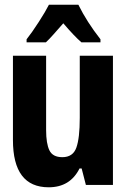

<svg xmlns="http://www.w3.org/2000/svg" viewBox="-20 -786 540 816"><path d="M187 10Q278 10 318 -70H327L345 0H460V-549H319V-285Q319 -199 304.5 -158.5Q290 -118 245 -118Q204 -118 190 -147Q176 -176 176 -233V-549H35V-191Q35 10 187 10ZM93 -606H175Q189 -619 208 -640.5Q227 -662 249 -687Q295 -633 326 -606H407V-619Q349 -693 313 -766H188Q174 -738 145 -693Q116 -648 93 -619Z"/></svg>

Font: Noto Sans Mono Condensed Extra
Style: Regular
Weight: 800
Width: 3
Designer: Monotype Design Team
Foundry: Monotype Imaging Inc.
Version: Version 1.900